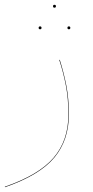

<svg xmlns="http://www.w3.org/2000/svg" viewBox="-35 -541 387 800"><path d="M-15 237Q127 188 188.5 116Q250 44 250 -64Q250 -130 239.5 -184.5Q229 -239 212 -291L214 -292Q231 -238 241.5 -184Q252 -130 252 -64Q252 43 191 116Q130 189 -14 239ZM186 -515Q186 -521 192 -521Q198 -521 198 -515Q198 -509 192 -509Q186 -509 186 -515ZM126 -425Q126 -431 132 -431Q138 -431 138 -425Q138 -419 132 -419Q126 -419 126 -425ZM246 -425Q246 -431 252 -431Q258 -431 258 -425Q258 -419 252 -419Q246 -419 246 -425Z"/></svg>

Font: FiraGO Two
Style: Regular
Weight: 100
Designer: bBox Type
Foundry: bBox Type GmbH
Version: Version 1.001